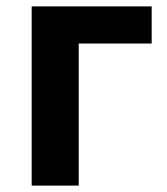

<svg xmlns="http://www.w3.org/2000/svg" viewBox="-20 -580 523 600"><path d="M79 0V-560H454V-444H226V0Z"/></svg>

Font: Chiron Sans HK TT
Style: Bold
Weight: 700
Designer: Ryoko NISHIZUKA 西塚涼子 (kana, bopomofo & ideographs); Paul D. Hunt (Latin, Greek & Cyrillic); Sandoll Communications 산돌커뮤니
Foundry: Adobe
Version: Version 2.022;hotconv 1.0.109;makeotfexe 2.5.65596